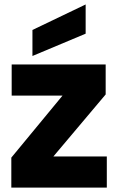

<svg xmlns="http://www.w3.org/2000/svg" viewBox="-20 -850 536 870"><path d="M458.8 -557.9V-422.1L222 -141.1H464V0H31.3V-135.8L263.3 -416.8H32.9V-557.9ZM127 -714.2 368.1 -829.8V-697.4L127 -596.3Z"/></svg>

Font: Poppins Variable
Style: Regular
Weight: 100
Designer: Jonny Pinhorn
Foundry: Indian Type Foundry
Version: Version 6.000